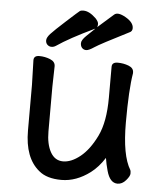

<svg xmlns="http://www.w3.org/2000/svg" viewBox="-52 -751 695 825"><g transform="rotate(5 295.0 -338.5)"><path d="M329 -631Q224 -581 170 -544Q161 -538 151 -538Q141 -538 133.5 -545Q126 -552 126 -564Q126 -576 141 -592.5Q156 -609 205 -653.5Q254 -698 259 -701.5Q264 -705 275 -705Q300 -705 329 -677Q342 -663 342 -653Q342 -643 339 -639Q366 -663 407 -699Q422 -713 457 -693Q492 -673 492 -648Q492 -634 479 -629Q358 -568 335 -552.5Q312 -537 301 -537Q290 -537 283 -544.5Q276 -552 276 -565Q276 -578 295.5 -597Q315 -616 332 -632Q331 -632 329 -631ZM510 -459V-455Q498 -384 498 -242Q498 -100 535 -40Q537 -36 537 -25Q537 -14 521 4.5Q505 23 485 23Q452 23 438 -28Q430 -56 426 -83Q400 -42 367 -17Q307 28 243.5 28Q180 28 146 -1Q82 -53 82 -171V-368L79 -474Q79 -494 103 -494Q127 -494 149.5 -485Q172 -476 172 -456L170 -368V-175Q170 -120 189 -86Q208 -52 243.5 -52Q279 -52 317.5 -83Q356 -114 386 -175.5Q416 -237 416 -342V-475Q416 -495 441 -495Q466 -495 488 -486.5Q510 -478 510 -459Z"/></g></svg>

Font: LXGW ZhenKai
Style: Regular
Weight: 400
Designer: LXGW / Fontworks Inc.
Foundry: LXGW / Fontworks Inc.
Version: Version 0.800;June 8, 2025